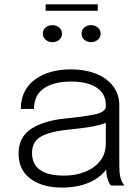

<svg xmlns="http://www.w3.org/2000/svg" viewBox="-20 -860 645 890"><path d="M267.5 9.5Q175.5 9.5 120.8 -31.8Q66 -73 66 -148Q66 -224 123.8 -262.2Q181.5 -300.5 280.5 -310.5Q382 -320.5 426.2 -331.5Q470.5 -342.5 470.5 -366.5V-373.5Q470.5 -425 428.5 -453.5Q386.5 -482 309 -482Q228 -482 182.8 -450Q137.5 -418 137.5 -355H76.5Q76.5 -441.5 140.5 -490Q204.5 -538.5 309.5 -538.5Q372.5 -538.5 423 -519Q473.5 -499.5 503.2 -462Q533 -424.5 533 -370.5V-94Q533 -77 534.2 -61.5Q535.5 -46 539 -34.5Q543.5 -20 548.5 -11.5Q553.5 -3 556.5 0H494Q487 -6.5 478.5 -31.5Q473 -48 472 -74Q444.5 -36 391.5 -13.2Q338.5 9.5 267.5 9.5ZM277 -46Q331 -46 375 -63.8Q419 -81.5 444.8 -114.8Q470.5 -148 470.5 -195.5V-290.5Q440.5 -278.5 394.5 -271.2Q348.5 -264 296.5 -259Q213.5 -251 171 -227.5Q128.5 -204 128.5 -151Q128.5 -46 277 -46ZM223 -664.5Q205 -664.5 191.8 -675.5Q178.5 -686.5 178.5 -704Q178.5 -721.5 191.8 -732.5Q205 -743.5 223 -743.5Q241 -743.5 254.2 -732.5Q267.5 -721.5 267.5 -704Q267.5 -686.5 254.2 -675.5Q241 -664.5 223 -664.5ZM402 -664.5Q384 -664.5 371 -675.5Q358 -686.5 358 -704Q358 -721.5 371 -732.5Q384 -743.5 402 -743.5Q420 -743.5 433.2 -732.5Q446.5 -721.5 446.5 -704Q446.5 -686.5 433.2 -675.5Q420 -664.5 402 -664.5ZM191.5 -810V-840H433V-810Z"/></svg>

Font: Epilogue Light
Style: Regular
Weight: 300
Designer: Tyler Finck
Foundry: Etcetera Type Co
Version: Version 2.111; ttfautohint (v1.8.3)